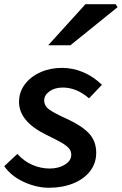

<svg xmlns="http://www.w3.org/2000/svg" viewBox="-29 -875 576 908"><path d="M-9 -89 53 -147Q85 -112 124.5 -95Q164 -78 206 -78Q248 -78 278 -96.5Q308 -115 308 -143Q308 -161 296.5 -174Q285 -187 262.5 -200Q240 -213 191 -237Q61 -300 61 -393Q61 -439 88 -475.5Q115 -512 161.5 -533Q208 -554 264 -554Q316 -554 364.5 -533.5Q413 -513 453 -474L392 -410Q333 -461 268 -461Q230 -461 205 -443Q180 -425 180 -400Q180 -374 204.5 -356.5Q229 -339 285 -314Q357 -281 391.5 -244.5Q426 -208 426 -152Q426 -103 397 -65.5Q368 -28 317 -7.5Q266 13 202 13Q145 13 85 -14Q25 -41 -9 -89ZM375 -855H518L527 -841L304 -661H199Z"/></svg>

Font: Nebula Sans Semibold
Style: Regular
Weight: 600
Italic angle: -9°
Designer: Paul D. Hunt for Adobe (as Source Sans)
Foundry: Nebula Entertainment & Broadcasting LLC
Version: Version 1.010